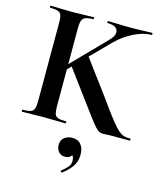

<svg xmlns="http://www.w3.org/2000/svg" viewBox="-130 -720 926 1092"><g transform="rotate(15 333.5 -174.5)"><path d="M103 -81V-544Q103 -573 98 -587.5Q93 -602 77.5 -607.5Q62 -613 32 -613Q29 -613 29 -619Q29 -625 32 -625Q58 -625 90 -623.5Q122 -622 158 -622Q196 -622 228 -623.5Q260 -625 285 -625Q288 -625 288 -619Q288 -613 285 -613Q255 -613 240 -607Q225 -601 219.5 -586Q214 -571 214 -542V-81Q214 -52 219 -37Q224 -22 239 -17Q254 -12 285 -12Q289 -12 289 -6Q289 0 285 0Q259 0 227.5 -1Q196 -2 158 -2Q122 -2 89 -1Q56 0 30 0Q28 0 28 -6Q28 -12 30 -12Q61 -12 76.5 -17Q92 -22 97.5 -37Q103 -52 103 -81ZM367 -145 230 -330 310 -407 463 -201Q502 -146 529 -110.5Q556 -75 574.5 -54.5Q593 -34 607 -25Q621 -16 634.5 -14Q648 -12 664 -12Q667 -12 667 -6Q667 0 664 0Q620 0 593 0Q566 0 552 0Q537 0 526 1Q515 2 507 2Q494 2 484 -3Q474 -8 460.5 -23Q447 -38 425 -67Q403 -96 367 -145ZM144 -258 402 -522Q439 -559 429.5 -586Q420 -613 370 -613Q367 -613 367 -619Q367 -625 370 -625Q397 -625 425 -623.5Q453 -622 499 -622Q547 -622 575 -623.5Q603 -625 629 -625Q632 -625 632 -619Q632 -613 629 -613Q583 -613 528 -586.5Q473 -560 428 -516L171 -255ZM339 275Q335 277 331.5 272.5Q328 268 332 265Q350 251 365 234.5Q380 218 380 198Q380 175 371 166Q362 157 348 156L375 137Q376 160 364.5 172Q353 184 329 184Q308 184 294 168Q280 152 280 127Q280 98 300 83.5Q320 69 345 69Q380 69 397.5 91.5Q415 114 415 150Q415 192 393 222Q371 252 339 275Z"/></g></svg>

Font: Cormorant Garamond Light
Style: Regular
Weight: 300
Designer: Christian Thalmann (Catharsis Fonts)
Foundry: Catharsis Fonts
Version: Version 4.001